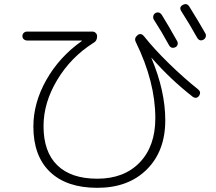

<svg xmlns="http://www.w3.org/2000/svg" viewBox="-20 -859 1040 924"><path d="M727.5 -795.9Q746.1 -805.7 758.8 -787.1Q788.1 -740.2 833 -660.2Q836.9 -652.3 834.5 -644Q832 -635.7 824.2 -631.8Q804.7 -623 793.9 -640.6Q757.8 -707 719.7 -765.6Q715.8 -773.4 717.8 -782.2Q719.7 -791 727.5 -795.9ZM890.6 -828.1Q940.4 -748 968.8 -697.3Q972.7 -689.5 969.7 -680.7Q966.8 -671.9 959 -668Q940.4 -658.2 928.7 -677.7Q891.6 -744.1 851.6 -806.6Q840.8 -825.2 859.9 -835.4Q878.9 -845.7 890.6 -828.1ZM110.4 -664.1Q101.6 -664.1 94.7 -669.9Q87.9 -675.8 87.9 -685.1Q87.9 -694.3 94.2 -700.7Q100.6 -707 110.4 -707H424.8Q433.6 -707 440.4 -700.7Q447.3 -694.3 447.3 -684.6Q447.3 -661.1 427.7 -651.4Q320.3 -583 254.9 -473.6Q189.5 -364.3 189.5 -252Q189.5 -127.9 255.9 -63.5Q322.3 1 448.2 1Q577.1 1 652.3 -77.1Q727.5 -155.3 727.5 -290Q727.5 -464.8 633.8 -656.2Q624 -674.8 641.6 -689.5Q658.2 -703.1 673.8 -683.6Q722.7 -622.1 793.9 -552.7Q865.2 -483.4 933.6 -428.7Q949.2 -416 938.5 -398.4Q925.8 -380.9 907.2 -393.6Q799.8 -477.5 710 -580.1Q710 -581.1 709 -581.1V-579.1Q775.4 -420.9 775.4 -280.3Q775.4 -131.8 686.5 -43.5Q597.7 44.9 448.2 44.9Q300.8 44.9 220.7 -31.7Q140.6 -108.4 140.6 -250Q140.6 -364.3 203.1 -474.6Q265.6 -585 373 -661.1L374 -663.1Q374 -664.1 372.1 -664.1Z"/></svg>

Font: Rounded Mgen+ 1m light
Style: Regular
Weight: 200
Designer: [Source Han Sans]
Ryoko NISHIZUKA  (kana & ideographs); Paul D. Hunt (Latin, Greek & Cyrillic); Wenlong ZHANG  (bopomofo
Version: Version 1.059.20150602